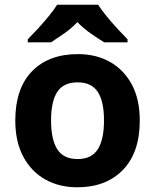

<svg xmlns="http://www.w3.org/2000/svg" viewBox="-20 -786 659 816"><path d="M574 -273.7Q574 -138 502.5 -64Q431 10 308 10Q232.1 10 172.8 -23.1Q113.4 -56.2 79.2 -119.8Q45 -183.4 45 -274Q45 -410 116 -483Q187 -556 311 -556Q388.4 -556 447.2 -523Q506 -490 540 -427.3Q574 -364.5 574 -273.7ZM197 -274Q197 -193 223.5 -151.5Q250 -110 309.9 -110Q369 -110 395.5 -151.5Q422 -193 422 -274Q422 -355 395.5 -395.5Q369 -436 309.5 -436Q250 -436 223.5 -395.5Q197 -355 197 -274ZM397 -766Q411 -744 433.5 -716.5Q456 -689 480 -663Q504 -637 522 -619V-606H423Q397 -622 366 -643.5Q335 -665 309 -692Q283 -665 253 -644Q223 -623 197 -606H98V-619Q117 -638 140.5 -663.5Q164 -689 186.5 -716.5Q209 -744 223 -766Z"/></svg>

Font: Noto Sans New Tai Lue
Style: Regular
Weight: 400
Designer: Monotype Design Team
Foundry: Monotype Imaging Inc.
Version: Version 2.003